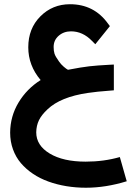

<svg xmlns="http://www.w3.org/2000/svg" viewBox="-20 -568 642 895"><path d="M27.3 50.3Q27.8 -25.9 66.4 -90.1Q105 -154.3 169.4 -194.8Q111.8 -262.7 111.8 -347.7Q111.8 -435.1 168.2 -491.7Q224.6 -548.3 306.2 -548.3Q418.5 -548.3 483.4 -458L492.2 -446.3L482.9 -434.6L438 -378.9L424.3 -361.8L408.7 -377.4Q365.7 -421.9 311 -421.9Q277.3 -421.9 253.7 -401.4Q230 -380.9 230 -349.1Q230 -330.6 234.1 -317.6Q238.3 -304.7 255.4 -280.8Q264.2 -268.1 277.3 -256.8Q290.5 -245.6 296.9 -242.7Q359.9 -254.9 396.5 -259Q433.1 -263.2 490.2 -266.1L510.7 -267.1V-246.6V-165V-147L492.7 -145.5Q431.2 -141.1 389.6 -134.8Q262.2 -116.2 201.7 -58.6Q173.8 -32.7 161.6 -7.6Q149.4 17.6 148.9 48.8Q148.9 109.9 211.7 147.7Q274.4 185.5 379.4 185.5Q463.9 185.5 538.6 164.1L543.9 182.6L565.4 258.3L570.8 276.9Q473.1 307.1 380.4 307.1Q333.5 307.1 289.3 299.8Q245.1 292.5 205.8 278.3Q166.5 264.2 133.8 242.2Q101.1 220.2 77.4 192.4Q53.7 164.6 40.5 128.2Q27.3 91.8 27.3 50.3Z"/></svg>

Font: Samim FD
Style: Bold-FD
Weight: 700
Foundry: DejaVu fonts team - Redesigned by Saber Rastikerdar
Version: Version 4.0.1